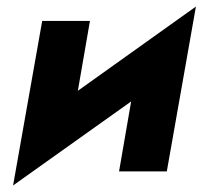

<svg xmlns="http://www.w3.org/2000/svg" viewBox="-20 -524 619 587"><path d="M540 -327 579 -504 59 -133 20 43ZM255 -460H109L20 43L193 -102ZM579 -504 406 -359 344 0H490Z"/></svg>

Font: Jost
Style: Bold Italic
Weight: 700
Italic angle: -5°
Version: Version 3.710